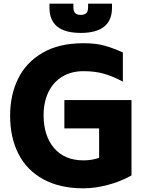

<svg xmlns="http://www.w3.org/2000/svg" viewBox="-20 -1007 795 1044"><path d="M35 0ZM695 -463V-53Q634 -19 564.5 -1Q495 17 434 17Q305 17 215 -32.5Q125 -82 80 -171Q35 -260 35 -378Q35 -490 78.5 -579Q122 -668 211.5 -720Q301 -772 434 -772Q500 -772 545.5 -759.5Q591 -747 648 -722V-563Q597 -591 547.5 -605.5Q498 -620 434 -620Q367 -620 317.5 -589.5Q268 -559 242.5 -504.5Q217 -450 217 -381Q217 -269 274 -202Q331 -135 434 -135Q480 -135 519 -149V-309H330V-463ZM249 -965V-987H379V-969Q379 -946 388.5 -936Q398 -926 419 -926Q440 -926 449.5 -936Q459 -946 459 -969V-987H589V-965Q589 -828 419 -828Q249 -828 249 -965Z"/></svg>

Font: Biryani Heavy
Style: Regular
Weight: 900
Designer: Dan Reynolds and Mathieu Réguer
Foundry: Dan Reynolds and Mathieu Réguer
Version: Version 1.003; ttfautohint (v1.1) -l 5 -r 5 -G 72 -x 0 -D la